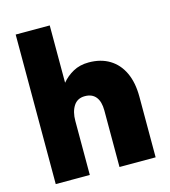

<svg xmlns="http://www.w3.org/2000/svg" viewBox="-108 -807 791 893"><g transform="rotate(-15 287.5 -360.0)"><path d="M50 -720H214V-444Q236 -471 268.5 -489Q301 -507 344 -507Q402 -507 444 -481.5Q486 -456 508.5 -408Q531 -360 531 -292V0H357V-272Q357 -315 339 -337.5Q321 -360 286 -360Q250 -360 232 -332Q214 -304 214 -260V0H50Z"/></g></svg>

Font: Albert Sans Black
Style: Regular
Weight: 900
Designer: Andreas Rasmussen
Foundry: a.Foundry
Version: Version 1.025